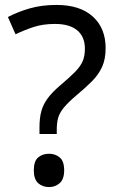

<svg xmlns="http://www.w3.org/2000/svg" viewBox="-20 -744 474 778"><path d="M140 -228Q140 -266 147.5 -293.5Q155 -321 173.5 -346Q192 -371 224 -398Q263 -431 284.5 -453Q306 -475 315 -496Q324 -517 324 -547Q324 -595 293 -621Q262 -647 203 -647Q154 -647 116 -634.5Q78 -622 43 -605L12 -675Q52 -696 100.5 -710Q149 -724 209 -724Q304 -724 356 -677Q408 -630 408 -549Q408 -504 393.5 -472.5Q379 -441 352.5 -414.5Q326 -388 290 -358Q257 -330 239.5 -309Q222 -288 216 -267.5Q210 -247 210 -218V-201H140ZM117 -54Q117 -91 134.5 -106Q152 -121 179 -121Q204 -121 222 -106Q240 -91 240 -54Q240 -18 222 -2Q204 14 179 14Q152 14 134.5 -2Q117 -18 117 -54Z"/></svg>

Font: Noto Sans Old Sogdian
Style: Regular
Weight: 400
Designer: Monotype Design Team
Foundry: Monotype Imaging Inc.
Version: Version 2.002; ttfautohint (v1.8.4.7-5d5b)